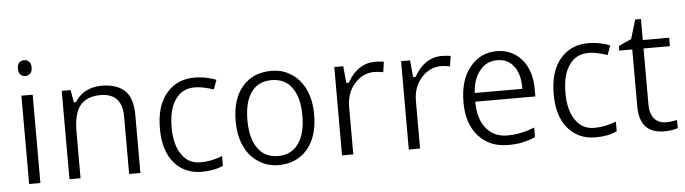

<svg xmlns="http://www.w3.org/2000/svg" viewBox="-47 -925 4021 1127"><g transform="rotate(-5 1964.0 -362.0)"><path d="M152.3 -527.8V-7.3H85.9V-527.8ZM79.1 -687.5Q79.1 -696.3 80.6 -703.1Q82 -710 84.5 -714.8Q86.9 -719.7 90.3 -723.1Q102.1 -733.9 119.6 -733.9Q127.9 -733.9 135 -731.2Q142.1 -728.5 148.4 -722.7Q154.3 -717.3 157.2 -708.7Q160.2 -700.2 160.2 -687.5Q160.2 -679.2 158.7 -672.4Q157.2 -665.5 154.8 -660.6Q152.3 -655.8 148.4 -651.9Q142.1 -646.5 135 -643.6Q127.9 -640.6 119.6 -640.6Q102.1 -640.6 90.6 -651.9Q79.1 -663.1 79.1 -687.5Z M742.2 -14.6H675.8V-353.5Q675.8 -376 672.4 -394.8Q668.9 -413.6 661.9 -429Q654.8 -444.3 644 -456.1Q627.9 -473.6 604 -481.9Q581.1 -490.7 549.8 -490.7Q467.3 -490.7 428.2 -442.9Q389.6 -395.5 389.6 -288.1V-14.6H324.2V-535.2H376.5L388.2 -467.8L389.2 -461.9H395H398.4H402.3L404.3 -465.3Q426.8 -502.9 467.3 -523.9Q487.8 -534.2 510.7 -539.6Q533.7 -544.9 559.1 -544.9Q576.7 -544.9 592.8 -543.2Q608.9 -541.5 623 -537.6Q638.2 -534.2 651.1 -528.8Q664.1 -523.4 675.3 -516.4Q686.5 -509.3 695.8 -500.5Q742.2 -456.1 742.2 -356.4Z M1228.5 -15.1Q1177.2 9.8 1102.1 9.8Q1002 9.8 940.9 -61Q878.9 -132.3 878.9 -264.2Q878.9 -398.9 941.9 -472.2Q1003.9 -544.9 1106.9 -544.9Q1112.3 -544.9 1118.7 -544.9Q1125 -544.4 1131.1 -543.9Q1137.2 -543.5 1143.6 -542.7Q1149.9 -542 1156.2 -541.3Q1162.6 -540.5 1168.9 -539.3Q1175.3 -538.1 1181.6 -536.6Q1197.8 -533.2 1211.2 -529.1Q1224.6 -524.9 1234.4 -520.5L1214.4 -465.3Q1189.9 -474.1 1161.6 -480.5Q1129.4 -487.8 1105 -487.8Q1029.8 -487.8 990.7 -431.2Q948.2 -374.5 948.2 -265.1Q948.2 -160.6 989.7 -104Q1027.8 -46.4 1100.6 -46.4Q1162.1 -46.4 1228.5 -71.8Z M1723.6 -470.7Q1788.1 -396 1788.1 -268.1Q1788.1 -136.7 1724.1 -63Q1660.6 9.8 1554.7 9.8Q1489.3 9.8 1438.5 -23.9Q1411.6 -40.5 1390.9 -64.5Q1370.1 -88.4 1355.5 -120.1Q1325.7 -183.1 1325.7 -268.1Q1325.7 -399.4 1389.2 -472.7Q1452.1 -544.9 1558.1 -544.9Q1568.4 -544.9 1578.1 -544.2Q1587.9 -543.5 1597.4 -542Q1606.9 -540.5 1616 -538.3Q1625 -536.1 1633.3 -533.2Q1641.6 -530.3 1649.9 -526.4Q1658.2 -522.5 1665.5 -518.1Q1673.8 -513.7 1681.4 -508.5Q1689 -503.4 1696.3 -497.6Q1703.6 -491.7 1710.4 -484.9Q1717.3 -478 1723.6 -470.7ZM1437 -433.6Q1395 -377.9 1395 -268.1Q1395 -159.7 1437.5 -102.1Q1478.5 -43.5 1556.6 -43.5Q1634.8 -43.5 1675.8 -101.6Q1718.8 -159.2 1718.8 -268.1Q1718.8 -376 1675.8 -433.1Q1634.8 -490.7 1555.7 -490.7Q1477.5 -490.7 1437 -433.6Z M2167 -544.9Q2177.2 -544.9 2187 -544.4Q2196.8 -543.9 2205.6 -543Q2214.4 -542 2222.7 -540.5L2213.9 -480Q2198.7 -482.9 2185.8 -484.4Q2172.9 -485.8 2161.1 -485.8Q2127 -485.8 2097.7 -471.9Q2068.4 -458 2044.4 -430.7Q1996.6 -376 1996.6 -294.4V-14.6H1930.2V-535.2H1982.9L1991.7 -442.9L1992.2 -436H1999H2002.9H2007.3L2009.3 -439.9Q2038.1 -490.7 2078.6 -518.1Q2099.1 -531.2 2121.1 -538.1Q2143.1 -544.9 2167 -544.9Z M2560.5 -544.9Q2570.8 -544.9 2580.6 -544.4Q2590.3 -543.9 2599.1 -543Q2607.9 -542 2616.2 -540.5L2607.4 -480Q2592.3 -482.9 2579.3 -484.4Q2566.4 -485.8 2554.7 -485.8Q2520.5 -485.8 2491.2 -471.9Q2461.9 -458 2438 -430.7Q2390.1 -376 2390.1 -294.4V-14.6H2323.7V-535.2H2376.5L2385.3 -442.9L2385.7 -436H2392.6H2396.5H2400.9L2402.8 -439.9Q2431.6 -490.7 2472.2 -518.1Q2492.7 -531.2 2514.6 -538.1Q2536.6 -544.9 2560.5 -544.9Z M2992.2 2Q2956.1 9.8 2906.7 9.8Q2799.3 9.8 2733.9 -62Q2667.5 -134.3 2667.5 -263.2Q2667.5 -328.6 2683.1 -380.1Q2698.7 -431.6 2729.5 -469.2Q2790.5 -544.9 2887.2 -544.9Q2932.6 -544.9 2967.8 -528.8Q3005.9 -512.2 3034.2 -479.5Q3090.8 -413.6 3090.8 -305.2V-260.3H2744.1H2736.8V-252.4Q2739.3 -151.9 2786.1 -99.6Q2830.1 -46.4 2909.2 -46.4Q2986.8 -46.4 3067.9 -79.1V-22.5Q3047.4 -13.7 3028.8 -7.8Q3010.3 -2 2992.2 2ZM2886.2 -491.7Q2823.2 -491.7 2785.6 -445.3Q2765.6 -422.4 2753.9 -390.9Q2742.2 -359.4 2738.8 -319.8L2738.3 -311.5H2746.1H3011.2H3018.6V-319.3Q3018.6 -328.1 3018.1 -336.7Q3017.6 -345.2 3016.8 -353.5Q3016.1 -361.8 3014.6 -369.6Q3013.2 -377.4 3011.5 -384.8Q3009.8 -392.1 3007.6 -398.9Q3005.4 -405.8 3002.7 -412.1Q3000 -418.5 2996.8 -424.6Q2993.7 -430.7 2990.2 -436Q2986.8 -441.4 2982.4 -446.3Q2964.8 -469.2 2940.9 -480.5Q2917 -491.7 2886.2 -491.7Z M3548.8 -15.1Q3497.6 9.8 3422.4 9.8Q3322.3 9.8 3261.2 -61Q3199.2 -132.3 3199.2 -264.2Q3199.2 -398.9 3262.2 -472.2Q3324.2 -544.9 3427.2 -544.9Q3432.6 -544.9 3439 -544.9Q3445.3 -544.4 3451.4 -543.9Q3457.5 -543.5 3463.9 -542.7Q3470.2 -542 3476.6 -541.3Q3482.9 -540.5 3489.3 -539.3Q3495.6 -538.1 3502 -536.6Q3518.1 -533.2 3531.5 -529.1Q3544.9 -524.9 3554.7 -520.5L3534.7 -465.3Q3510.3 -474.1 3481.9 -480.5Q3449.7 -487.8 3425.3 -487.8Q3350.1 -487.8 3311 -431.2Q3268.6 -374.5 3268.6 -265.1Q3268.6 -160.6 3310.1 -104Q3348.1 -46.4 3420.9 -46.4Q3482.4 -46.4 3548.8 -71.8Z M3772.9 -71.8Q3797.9 -42.5 3841.3 -42.5Q3852.5 -42.5 3863 -43.2Q3873.5 -43.9 3883.8 -45.9Q3888.2 -46.4 3892.6 -47.1Q3897 -47.9 3900.6 -48.6Q3904.3 -49.3 3907.2 -50.3V-2.4Q3895 2.4 3874.5 5.9Q3849.6 9.8 3829.6 9.8Q3754.9 9.8 3718.3 -29.8Q3681.6 -69.3 3681.6 -150.9V-477.5V-485.4H3674.3H3605V-512.7L3677.2 -545.4L3680.2 -546.9L3681.2 -550.3L3713.9 -659.2H3748V-542.5V-535.2H3755.4H3903.3V-485.4H3755.4H3748V-477.5V-153.3Q3748 -140.1 3749.5 -128.7Q3751 -117.2 3754.2 -106.9Q3757.3 -96.7 3762 -87.9Q3766.6 -79.1 3772.9 -71.8Z"/></g></svg>

Font: Sahel Light FD
Style: Light-FD
Weight: 300
Foundry: Saber Rastikerdar (saber.rastikerdar@gmail.com)
Version: Version 3.3.0